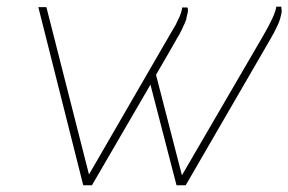

<svg xmlns="http://www.w3.org/2000/svg" viewBox="-20 -552 859 572"><path d="M533.2 0H505.9L428.2 -299.8L253.9 0H228L94.2 -530.8H118.2L245.1 -32.2L483.9 -444.8Q484.9 -445.8 490.7 -456.5Q495.1 -464.8 498 -468.8Q498.5 -469.7 499 -470.7Q503.9 -477.5 508.8 -489.7Q513.7 -499 515.6 -503.9Q516.1 -504.4 516.1 -504.9Q517.6 -509.8 519.5 -514.6Q522 -522.9 522.9 -529.8H538.1Q540 -526.9 540 -521.5L539.1 -513.7Q537.1 -505.9 535.6 -499.5Q535.6 -497.6 535.2 -495.6Q532.2 -485.4 520 -460.4Q514.6 -449.7 513.2 -447.3Q511.2 -444.3 510.3 -442.9Q509.8 -441.4 487.8 -403.3Q471.7 -376 444.8 -329.1L522 -29.8L764.2 -445.8Q799.8 -506.8 803.2 -532.2H817.9L819.3 -518.6Q819.3 -513.7 814.5 -496.1Q811.5 -485.4 805.2 -472.7Q798.8 -460.4 797.9 -458Q795.9 -453.1 792 -447.3L788.1 -439.9Z"/></svg>

Font: Squarion Thin
Style: Italic
Weight: 100
Designer: Natanael Gama
Version: Version 1.00;September 12, 2019;FontCreator 11.5.0.2425 64-b